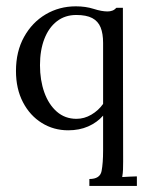

<svg xmlns="http://www.w3.org/2000/svg" viewBox="-20 -408 473 619"><path d="M268.1 191.4V169.1Q302.5 169.1 307.5 143.4Q312.4 117.7 312.4 77.4V-35.2Q292.6 -12.8 264.2 -0.4Q235.8 12.1 199.9 12.1Q152.9 12.1 114.8 -11.6Q76.6 -35.2 54.1 -78.3Q31.5 -121.4 31.5 -179.3Q31.5 -242 57.6 -289Q83.6 -335.9 127.4 -361.8Q171.3 -387.6 224.4 -387.6Q256 -387.6 281.8 -379.4Q307.7 -371.1 326.7 -371.1Q335.2 -371.1 342.1 -373.7Q349.1 -376.2 355.3 -382.8H376.2L377 111.8Q377 126.9 376.6 138.4Q376.2 150 374 162.8Q385.8 162.1 397.7 161.5Q409.6 161 421.3 160.6V191.4ZM226.6 -24.9Q251.6 -24.9 274.5 -38.3Q297.4 -51.7 312.4 -73V-269.5Q312.4 -299.6 304.4 -319.6Q296.3 -339.6 277.4 -349.7Q258.5 -359.7 225.9 -359.7Q189.6 -359.7 163.4 -339.4Q137.1 -319 123 -282.5Q108.9 -246.1 108.9 -197.7Q108.9 -149.6 122.8 -110.4Q136.8 -71.1 163.2 -48Q189.6 -24.9 226.6 -24.9Z"/></svg>

Font: Parastoo
Style: Regular
Weight: 400
Foundry: Saber Rastikerdar (saber.rastikerdar@gmail.com)
Version: Version 3.000